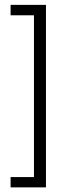

<svg xmlns="http://www.w3.org/2000/svg" viewBox="-20 -702 268 805"><path d="M172.7 -681.6H24.4V-637.9H122.4V40.4H24.4V83.6H172.7Z"/></svg>

Font: SaysetthaMai Thin
Style: Regular
Weight: 100
Designer: John M. Durdin
Foundry: Lao Script for Windows
Version: Version 1.101